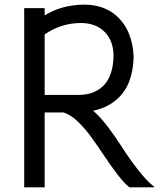

<svg xmlns="http://www.w3.org/2000/svg" viewBox="-20 -805 693 825"><path d="M171.9 0H84V-770H171.9V-738.8Q243.7 -783.7 340.8 -785.2Q435.1 -785.2 491.7 -726.3Q548.3 -667.5 554.2 -564.9Q553.7 -519.5 543.7 -481.9Q533.7 -444.3 517.3 -418.9Q501 -393.6 478 -374.8Q455.1 -356 431.2 -345.5Q407.2 -335 379.9 -329.1Q409.2 -305.7 444.6 -258.5Q480 -211.4 508.3 -166.7Q536.6 -122.1 573.7 -74.5Q610.8 -26.9 643.1 -2V0H536.1Q512.7 -18.6 483.9 -56.4Q455.1 -94.2 428.5 -134.3Q401.9 -174.3 373.5 -213.9Q345.2 -253.4 313.7 -283.2Q282.2 -313 252.9 -321.8H171.9ZM319.8 -397Q340.8 -397.5 359.9 -401.6Q378.9 -405.8 399.2 -417.5Q419.4 -429.2 433.8 -447.3Q448.2 -465.3 457.8 -495.6Q467.3 -525.9 467.8 -564.9Q467.8 -628.9 429.9 -667.5Q392.1 -706.1 327.1 -706.1Q243.7 -706.1 171.9 -657.2V-397Z"/></svg>

Font: Junction Regular
Style: Regular
Weight: 500
Designer: Caroline Hadilaksono
Foundry: Caroline Hadilaksono
Version: Version 1.056